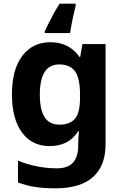

<svg xmlns="http://www.w3.org/2000/svg" viewBox="-20 -786 673 1046"><path d="M255 -556Q305 -556 345 -536Q385 -516 413 -476H417L429 -546H555V1Q555 118 486 179Q417 240 282 240Q224 240 174.5 233Q125 226 78 208V89Q179 131 291 131Q349 131 377.5 100Q406 69 406 7V-4Q406 -21 407.5 -39Q409 -57 410 -71H406Q378 -28 339 -9Q300 10 251 10Q154 10 99.5 -64.5Q45 -139 45 -272Q45 -406 101 -481Q157 -556 255 -556ZM302 -435Q250 -435 223.5 -394Q197 -353 197 -270Q197 -188 223 -147.5Q249 -107 304 -107Q361 -107 388.5 -139.5Q416 -172 416 -253V-271Q416 -359 389 -397Q362 -435 302 -435ZM392 -753Q387 -734 381 -707.5Q375 -681 370 -654.5Q365 -628 362 -606H224V-616Q234 -638 246.5 -662.5Q259 -687 273.5 -713.5Q288 -740 305 -766H392Z"/></svg>

Font: Noto Sans Adlam Unjoined
Style: Bold
Weight: 700
Version: Version 3.001